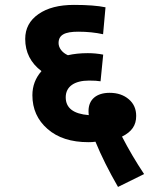

<svg xmlns="http://www.w3.org/2000/svg" viewBox="-20 -652 610 773"><path d="M147 -365.7C122.6 -337.9 110.4 -305.7 110.4 -268.6C110.4 -213.4 130.9 -168 171.4 -132.8C211.9 -97.2 266.6 -79.6 335.9 -79.6C347.7 -79.6 356.9 -80.1 364.3 -81.5C387.7 -24.4 418 36.1 455.1 100.6L560.1 48.8C527.3 -0.5 497.6 -50.8 471.2 -102.1C510.7 -121.6 528.3 -147.5 528.3 -185.1C528.3 -212.9 518.6 -235.4 498.5 -252.4C478.5 -269.5 453.1 -278.3 421.4 -278.3C369.1 -278.3 336.4 -252 336.4 -205.1C336.4 -197.8 336.9 -192.4 337.4 -188.5C275.4 -193.4 244.6 -217.3 244.6 -260.3C244.6 -303.2 279.3 -327.6 338.4 -327.6C358.4 -327.6 373.5 -326.7 384.8 -324.7L395.5 -432.1C375.5 -436 355 -438 333.5 -438C303.7 -438 276.9 -435.1 253.4 -429.7C230 -439.9 215.8 -459.5 215.8 -478.5C215.8 -511.2 240.2 -524.4 294.9 -524.4C331.1 -524.4 364.3 -521 395 -514.2L404.8 -622.6C375 -628.9 332.5 -632.3 277.8 -632.3C217.8 -632.3 170.4 -620.1 134.8 -595.2C99.1 -570.3 81.5 -537.1 81.5 -495.1C81.5 -441.9 103.5 -398.4 147 -365.7Z"/></svg>

Font: Noto Reveo Sans
Style: Bold
Weight: 700
Designer: Monotype Design team
Foundry: Monotype Imaging Inc.
Version: Version 1.04